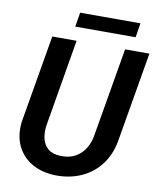

<svg xmlns="http://www.w3.org/2000/svg" viewBox="-94 -934 841 1017"><g transform="rotate(10 326.5 -425.5)"><path d="M522 -710.9H652.8L572.3 -239.3Q561 -161.1 520.8 -104.7Q480.5 -48.3 417.5 -18.6Q354.5 11.2 275.9 10.3Q202.1 8.8 148.2 -22Q94.2 -52.7 67.6 -108.2Q41 -163.6 49.8 -238.8L130.4 -710.9H261.2L181.2 -238.3Q176.3 -199.2 184.6 -167.5Q192.9 -135.7 216.8 -116.5Q240.7 -97.2 283.7 -95.7Q329.1 -94.2 361.8 -112.1Q394.5 -129.9 414.8 -162.6Q435.1 -195.3 441.4 -238.8ZM578.1 -860.8 565.9 -783.7H241.2L253.9 -860.8Z"/></g></svg>

Font: Roboto SemiBold
Style: Italic
Weight: 600
Designer: Christian Robertson
Foundry: Google
Version: Version 3.009; 2024